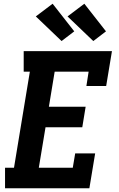

<svg xmlns="http://www.w3.org/2000/svg" viewBox="-20 -1009 640 1029"><path d="M7 0V-110H55L140 -625H107V-735H580L549 -548H443L455 -625H273L242 -437H439L421 -327H224L188 -110H370L383 -187H490L459 0ZM480 -789 342 -921 432 -989 548 -841ZM310 -789 172 -921 262 -989 378 -841Z"/></svg>

Font: Iosevka Curly Slab XBdEx
Style: Italic
Weight: 800
Width: 7
Italic angle: -9°
Monospace: yes
Designer: Belleve Invis
Foundry: Belleve Invis
Version: Version 11.1.0; ttfautohint (v1.8.3)